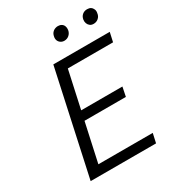

<svg xmlns="http://www.w3.org/2000/svg" viewBox="-196 -942 960 1055"><g transform="rotate(-30 283.5 -414.0)"><path d="M481 0H66L209 -658H567L554 -599H267L149 -59H494ZM155 -304 168 -363H477L465 -304ZM327 -740Q314 -740 304 -747Q294 -754 290 -765Q286 -776 289 -789Q292 -807 305 -817.5Q318 -828 336 -828Q349 -828 358.5 -822Q368 -816 372 -805Q376 -794 374 -781Q371 -763 358 -751.5Q345 -740 327 -740ZM513 -740Q499 -740 490 -747Q481 -754 477 -765Q473 -776 475 -789Q478 -807 490.5 -817.5Q503 -828 521 -828Q535 -828 544 -822Q553 -816 557.5 -805Q562 -794 559 -781Q557 -763 544 -751.5Q531 -740 513 -740Z"/></g></svg>

Font: Ysabeau Office
Style: Italic
Weight: 400
Italic angle: -12°
Designer: Christian Thalmann (Catharsis Fonts)
Version: Version 2.001;gftools[0.9.30]; featfreeze: tnum,lnum,ss02